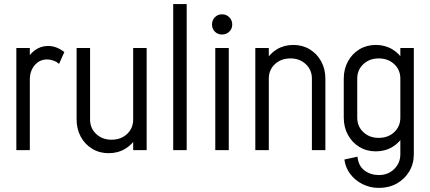

<svg xmlns="http://www.w3.org/2000/svg" viewBox="-20 -735 2106 940"><path d="M60 0V-500H126V0ZM87 -345Q87 -392 104 -429.5Q121 -467 150 -488.5Q179 -510 215 -510L211 -444Q174 -444 150 -416Q126 -388 126 -345ZM269 -422Q259 -432 242.5 -438Q226 -444 211 -444L215 -510Q238 -510 258.5 -501.5Q279 -493 295 -480Z M698 -500V0H632V-500ZM421 -500V-150H355V-500ZM421 -150Q421 -107 451 -79Q481 -51 526 -51L512 15Q467 15 431.5 -6.5Q396 -28 375.5 -65.5Q355 -103 355 -150ZM670 -150Q670 -103 649.5 -65.5Q629 -28 593 -6.5Q557 15 512 15L526 -51Q572 -51 602 -79Q632 -107 632 -150Z M828 0V-715H894V0Z M1034 0V-500H1100V0ZM1067 -566Q1046 -566 1032 -580Q1018 -594 1018 -615Q1018 -636 1032 -650.5Q1046 -665 1067 -665Q1088 -665 1102.5 -650.5Q1117 -636 1117 -615Q1117 -594 1102.5 -580Q1088 -566 1067 -566Z M1230 0V-500H1296V0ZM1507 0V-350H1573V0ZM1507 -350Q1507 -393 1477 -421Q1447 -449 1402 -449L1416 -515Q1461 -515 1496.5 -493.5Q1532 -472 1552.5 -434.5Q1573 -397 1573 -350ZM1258 -350Q1258 -397 1279 -434.5Q1300 -472 1335.5 -493.5Q1371 -515 1416 -515L1402 -449Q1356 -449 1326 -421Q1296 -393 1296 -350Z M1940 20V-500H2006V20ZM1663 -159V-350H1729V-159ZM1729 -350H1663Q1663 -397 1683.5 -434.5Q1704 -472 1739.5 -493.5Q1775 -515 1820 -515L1834 -449Q1789 -449 1759 -421Q1729 -393 1729 -350ZM1978 -350H1940Q1940 -393 1910 -421Q1880 -449 1834 -449L1820 -515Q1865 -515 1901 -493.5Q1937 -472 1957.5 -434.5Q1978 -397 1978 -350ZM1729 -159Q1729 -116 1759 -88Q1789 -60 1834 -60L1820 6Q1775 6 1739.5 -15.5Q1704 -37 1683.5 -74.5Q1663 -112 1663 -159ZM1978 -159Q1978 -112 1957.5 -74.5Q1937 -37 1901 -15.5Q1865 6 1820 6L1834 -60Q1880 -60 1910 -88Q1940 -116 1940 -159ZM2006 20Q2006 67 1983.5 104.5Q1961 142 1922.5 163.5Q1884 185 1835 185V122Q1880 122 1910 92.5Q1940 63 1940 20ZM1730 32Q1735 78 1765 100Q1795 122 1835 122V185Q1792 185 1755 166.5Q1718 148 1694.5 116.5Q1671 85 1666 46Z"/></svg>

Font: Akshar Light
Style: Regular
Weight: 300
Designer: Tall Chai
Foundry: Tall Chai
Version: Version 1.100